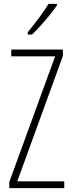

<svg xmlns="http://www.w3.org/2000/svg" viewBox="-20 -969 371 989"><path d="M311 0H28V-32L264 -679H38V-714H304V-681L69 -35H311ZM273 -941Q257 -917 234.5 -889.5Q212 -862 188 -835.5Q164 -809 145 -791H123V-803Q156 -843 181 -877Q206 -911 230 -949H273Z"/></svg>

Font: Noto Sans Arabic ExtCond ExtLt
Style: Regular
Weight: 200
Width: 2
Designer: Monotype Design Team, Nadine Chahine, Nizar Qandah and Khaled Hosny
Foundry: Monotype Imaging Inc.
Version: Version 2.012; ttfautohint (v1.8.4.7-5d5b)